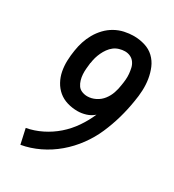

<svg xmlns="http://www.w3.org/2000/svg" viewBox="-182 -845 863 955"><g transform="rotate(30 250.0 -367.5)"><path d="M85 8 66 -78Q110 -86 152.5 -107Q195 -128 230.5 -159Q266 -190 293 -229.5Q320 -269 338 -311Q319 -294 294.5 -286.5Q270 -279 247 -279Q216 -279 187.5 -287.5Q159 -296 137.5 -314Q116 -332 102 -357.5Q88 -383 82.5 -412Q77 -441 78 -471.5Q79 -502 84 -532Q88 -559 96.5 -585.5Q105 -612 119 -636.5Q133 -661 153 -682Q173 -703 198 -717Q223 -731 250.5 -737Q278 -743 304 -743Q337 -743 368 -733.5Q399 -724 421 -703Q443 -682 455 -653.5Q467 -625 472 -593.5Q477 -562 475.5 -529Q474 -496 468 -463Q460 -412 445.5 -361Q431 -310 409.5 -260.5Q388 -211 355 -166Q322 -121 279.5 -85Q237 -49 187 -25Q137 -1 85 8ZM252 -367Q276 -367 299 -378.5Q322 -390 337.5 -410Q353 -430 361 -453.5Q369 -477 372 -500Q375 -517 376.5 -534Q378 -551 376.5 -567.5Q375 -584 371.5 -599.5Q368 -615 359 -628Q350 -641 335.5 -648Q321 -655 304 -655Q288 -655 271.5 -650Q255 -645 242 -635Q229 -625 219 -611Q209 -597 202 -582Q195 -567 190.5 -551.5Q186 -536 184 -520L183 -518Q181 -501 179.5 -484.5Q178 -468 179 -451.5Q180 -435 184.5 -419.5Q189 -404 197.5 -391.5Q206 -379 221 -373Q236 -367 252 -367Z"/></g></svg>

Font: Iosevka Curly Semibold
Style: Italic
Weight: 600
Italic angle: -9°
Monospace: yes
Designer: Belleve Invis
Foundry: Belleve Invis
Version: Version 22.1.2; ttfautohint (v1.8.4)